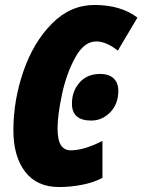

<svg xmlns="http://www.w3.org/2000/svg" viewBox="-20 -744 574 774"><path d="M34 -219Q34 -340 74.5 -457Q115 -574 189.5 -649Q264 -724 361 -724Q467 -724 534 -673L455 -540Q408 -577 368 -577Q319 -577 283.5 -512.5Q248 -448 230 -364Q212 -280 212 -227Q212 -180 225.5 -159Q239 -138 265 -138Q319 -138 393 -176V-27Q357 -8 310.5 1Q264 10 218 10Q129 10 81.5 -51.5Q34 -113 34 -219ZM270 -326Q270 -376 300.5 -411Q331 -446 384 -446Q419 -446 438 -428Q457 -410 457 -378Q457 -325 424.5 -291.5Q392 -258 348 -258Q270 -258 270 -326Z"/></svg>

Font: Noto Sans UI CondBlack
Style: Italic
Weight: 900
Width: 3
Italic angle: -12°
Designer: Monotype Design Team
Foundry: Monotype Imaging Inc.
Version: Version 1.001